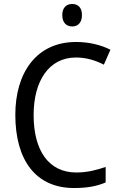

<svg xmlns="http://www.w3.org/2000/svg" viewBox="-20 -935 604 965"><path d="M343 -915C314 -915 293 -897 293 -859C293 -821 314 -802 343 -802C371 -802 392 -821 392 -859C392 -897 372 -915 343 -915ZM362 -646C416 -646 463 -630 502 -610L535 -685C486 -710 426 -724 362 -724C163 -724 57 -569 57 -358C57 -131 159 10 352 10C419 10 466 1 511 -18V-96C465 -80 417 -68 364 -68C224 -68 149 -179 149 -357C149 -527 225 -646 362 -646Z"/></svg>

Font: Noto Sans Arabic SemCond
Style: Regular
Weight: 400
Width: 4
Designer: Monotype Design Team, Nadine Chahine, Nizar Qandah and Khaled Hosny
Foundry: Monotype Imaging Inc.
Version: Version 2.012